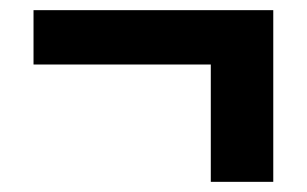

<svg xmlns="http://www.w3.org/2000/svg" viewBox="-20 -358 605 378"><path d="M46 -338H518V0H395V-231H46Z"/></svg>

Font: Rosa Sans SemiBold
Style: Regular
Weight: 600
Designer: Pentagram / MCKL
Foundry: Pentagram / MCKL
Version: Version 1.005;September 16, 2019;FontCreator 11.5.0.2425 64-